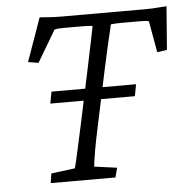

<svg xmlns="http://www.w3.org/2000/svg" viewBox="-46 -622 650 667"><g transform="rotate(-5 279.5 -288.5)"><path d="M558.6 -577.1 546.9 -425.8 512.7 -420.9 493.2 -530.3Q489.3 -532.2 479.5 -532.7Q469.7 -533.2 462.9 -533.2H425.8Q416 -533.2 396.5 -533.2Q377 -533.2 360.4 -531.2Q358.4 -519.5 354 -502.4Q349.6 -485.4 343.3 -457Q336.9 -428.7 327.1 -383.8L284.2 -181.6Q273.4 -130.9 268.6 -103.5Q263.7 -76.2 262.2 -64Q260.7 -51.8 259.8 -43.9L338.9 -33.2L330.1 0H104.5L109.4 -33.2L192.4 -43.9Q195.3 -53.7 198.7 -68.8Q202.1 -84 208 -110.4Q213.9 -136.7 223.6 -181.6L266.6 -383.8Q280.3 -450.2 287.6 -484.9Q294.9 -519.5 296.9 -531.2Q281.2 -533.2 262.2 -533.2Q243.2 -533.2 232.4 -533.2H195.3Q188.5 -533.2 180.2 -532.7Q171.9 -532.2 164.1 -530.3L98.6 -419.9L62.5 -425.8L116.2 -577.1Q131.8 -576.2 143.1 -575.2Q154.3 -574.2 165 -573.7Q175.8 -573.2 189.5 -573.2H483.4Q498 -573.2 508.3 -573.7Q518.6 -574.2 530.3 -575.2Q542 -576.2 558.6 -577.1ZM127 -275.4 134.8 -316.4H429.7L421.9 -275.4Z"/></g></svg>

Font: Crimson Pro ExtraLight
Style: Italic
Weight: 250
Italic angle: -12°
Designer: Jacques Le Bailly
Foundry: Baron von Fonthausen
Version: Version 1.003